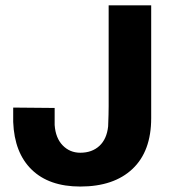

<svg xmlns="http://www.w3.org/2000/svg" viewBox="-20 -680 634 710"><path d="M539.1 -243.2Q539.1 -120.6 470 -55.4Q400.9 9.8 276.9 9.8Q161.6 9.8 97.4 -52.5Q33.2 -114.7 28.8 -229V-282.2L182.1 -280.8V-217.8Q185.5 -169.4 211.9 -142.3Q238.3 -115.2 276.9 -115.2Q320.3 -115.2 347.7 -140.6Q375 -166 379.9 -212.9Q381.8 -260.7 381.8 -287.1V-660.2H539.1Z"/></svg>

Font: Human Sans
Style: Bold
Weight: 700
Designer: Tim Radville
Foundry: Continuum
Version: Version 1.000;FEAKit 1.0